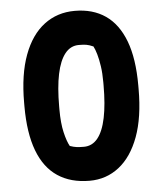

<svg xmlns="http://www.w3.org/2000/svg" viewBox="-53 -766 706 833"><g transform="rotate(-5 300.0 -350.0)"><path d="M303 -720Q382 -720 437 -682Q492 -644 521 -567.5Q550 -491 550 -374V-358Q550 -235 519 -151Q488 -67 432.5 -23.5Q377 20 304 20Q222 20 165 -18Q108 -56 79 -133Q50 -210 50 -326V-342Q50 -465 81.5 -549.5Q113 -634 170 -677Q227 -720 303 -720ZM200 -299Q200 -240 209.5 -199.5Q219 -159 231 -138Q248 -132 261 -130.5Q274 -129 292 -129Q328 -129 352 -158.5Q376 -188 388 -246Q400 -304 400 -388V-401Q400 -440 395.5 -470.5Q391 -501 384.5 -523.5Q378 -546 371 -559Q353 -567 340.5 -569Q328 -571 308 -571Q272 -571 248 -541Q224 -511 212 -453.5Q200 -396 200 -312Z"/></g></svg>

Font: Recursive Monospace Casual ExtraBold
Style: Regular
Weight: 800
Version: Version 1.047